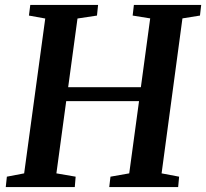

<svg xmlns="http://www.w3.org/2000/svg" viewBox="-20 -763 840 783"><path d="M3.5 0 8 -42.5 78.5 -56 164.5 -687.5 98 -699.5 103.5 -743H380L375.5 -699.5L296 -687.5L258 -407.5H554.5L592.5 -688L521 -699.5L526 -743H800.5L795.5 -699.5L724 -688L639 -56L710.5 -42.5L706.5 0H425.5L430.5 -42.5L507 -56L547 -350.5H250L210 -56L288.5 -42.5L285 0Z"/></svg>

Font: Merriweather 36pt SemiBold
Style: Italic
Weight: 600
Italic angle: -7.8°
Version: Version 2.101